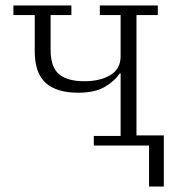

<svg xmlns="http://www.w3.org/2000/svg" viewBox="-20 -532 653 702"><path d="M525 0H323V-35H421V-264H418Q399 -235 362.5 -214Q326 -193 266 -193Q187 -193 147 -229Q107 -265 107 -345V-477H29V-512H241V-477H165V-350Q165 -287 195.5 -261Q226 -235 289 -235Q346 -235 383.5 -257.5Q421 -280 421 -326V-477H345V-512H557V-477H479V-37H579V150H525Z"/></svg>

Font: IBM Plex Serif Light
Style: Regular
Weight: 300
Designer: Mike Abbink, Paul van der Laan, Pieter van Rosmalen
Foundry: Bold Monday
Version: Version 3.001